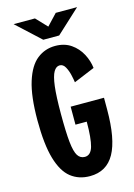

<svg xmlns="http://www.w3.org/2000/svg" viewBox="-131 -943 713 1021"><g transform="rotate(-15 225.0 -432.0)"><path d="M234 11Q173 11 129.5 -23.2Q86 -57.5 63 -136.2Q40 -215 40 -348Q40 -480.5 64.8 -559Q89.5 -637.5 133 -671.8Q176.5 -706 233 -706Q284 -706 319.8 -681.2Q355.5 -656.5 375.8 -618.2Q396 -580 400.5 -540L285 -492Q283 -507 277.2 -532.8Q271.5 -558.5 260 -579.2Q248.5 -600 229.5 -600Q210 -600 196.5 -577.2Q183 -554.5 176.2 -499.8Q169.5 -445 169.5 -348Q169.5 -248.5 175.2 -193.5Q181 -138.5 195 -116.8Q209 -95 234 -95Q266.5 -95 279 -138Q291.5 -181 291.5 -273.5H229.5V-372.5H413V-308Q413 -145.5 369.5 -67.2Q326 11 234 11ZM50 -875H167.5L225 -814.5L282 -875H399.5L268.5 -754H181Z"/></g></svg>

Font: Trispace Condensed SemiBold
Style: Regular
Weight: 600
Width: 3
Designer: Tyler Finck
Foundry: Etcetera Type Company
Version: Version 1.210; ttfautohint (v1.8.3)